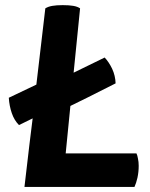

<svg xmlns="http://www.w3.org/2000/svg" viewBox="-20 -735 588 755"><path d="M508.8 0Q515.6 -14.6 520.5 -36.1Q525.4 -58.6 525.4 -83Q525.4 -98.6 522.5 -111.3Q520.5 -124 516.6 -131.8Q423.8 -131.8 238.3 -131.8Q243.2 -178.7 256.8 -318.4Q301.8 -339.8 434.6 -407.2Q433.6 -437.5 420.9 -464.8Q408.2 -491.2 391.6 -508.8Q351.6 -489.3 269.5 -449.2Q276.4 -512.7 294.9 -702.1Q285.2 -709 268.6 -711.9Q252 -714.8 226.6 -714.8Q202.1 -714.8 185.5 -711.9Q168.9 -709 158.2 -702.1Q146.5 -601.6 123 -402.3Q95.7 -389.6 14.6 -350.6Q16.6 -318.4 26.4 -290Q36.1 -261.7 54.7 -243.2Q72.3 -252 108.4 -269.5Q99.6 -202.1 76.2 0Q184.6 0 508.8 0Z"/></svg>

Font: cl
Style: Bold Italic
Weight: 400
Designer: Mitja Miklavcic
Version: Version 7.504; 2011; Build 1022